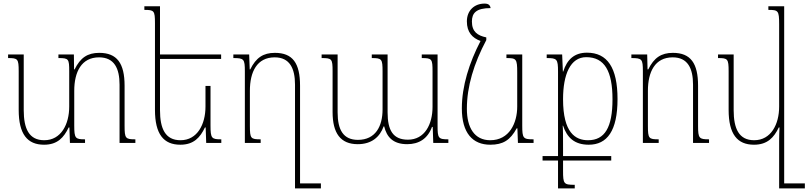

<svg xmlns="http://www.w3.org/2000/svg" viewBox="-20 -795 4497 1068"><path d="M673 -95V-318C673 -443 631 -501 532 -501C467 -501 427 -474 395 -409H392L391 -492H305V-472C362 -472 365 -468 365 -398V-202C365 -104 320 -15 226 -15C141 -15 112 -80 112 -182V-492H25V-472C79 -472 84 -468 84 -398V-184C84 -49 132 10 225 10C300 10 335 -30 362 -86H366L369 0H453V-20C399 -20 393 -25 393 -97V-290C393 -395 433 -476 531 -476C616 -476 645 -414 645 -324V0H733V-20C678 -20 673 -25 673 -95Z M1151 -317H1123V-202C1123 -104 1078 -15 984 -15C899 -15 870 -80 870 -182V-467H1210V-492H870V-760H783V-740C837 -740 842 -736 842 -666V-184C842 -49 890 10 983 10C1058 10 1093 -30 1120 -86H1124L1127 0H1211V-20C1157 -20 1151 -25 1151 -97Z M1509 -501C1444 -501 1404 -474 1372 -409H1369L1366 -492H1278V-472C1337 -472 1342 -467 1342 -398V0H1430V-20C1375 -20 1370 -24 1370 -95V-290C1370 -395 1409 -476 1508 -476C1592 -476 1621 -414 1621 -324V253H1765V225H1649V-318C1649 -444 1608 -501 1509 -501Z M2326 -492V-472C2383 -472 2386 -467 2386 -397V-201C2386 -104 2343 -18 2249 -18C2167 -18 2136 -69 2136 -170V-492H2048V-472C2104 -472 2108 -467 2108 -397V-186C2108 -93 2069 -17 1971 -17C1890 -17 1858 -72 1858 -170V-492H1769V-472C1826 -472 1830 -468 1830 -399V-172C1830 -54 1874 7 1970 7C2047 7 2093 -33 2114 -92H2117C2131 -34 2165 7 2245 7C2310 7 2359 -23 2383 -89H2387L2390 0H2474V-20C2418 -20 2414 -26 2414 -96V-492Z M2707 10C2778 10 2818 -15 2854 -81H2858L2861 0H2948V-20C2890 -20 2885 -25 2885 -97V-492H2797V-472C2852 -472 2857 -468 2857 -392V-202C2857 -110 2813 -15 2707 -15C2619 -15 2577 -85 2577 -190C2577 -314 2616 -442 2685 -572V-587C2636 -597 2605 -619 2605 -675C2605 -722 2628 -750 2709 -750C2706 -767 2697 -775 2675 -775C2619 -775 2577 -737 2577 -676C2577 -616 2607 -584 2653 -567C2590 -446 2549 -316 2549 -192C2549 -54 2610 10 2707 10Z M2998 98H3084V253H3177V233C3116 233 3112 228 3112 155V98H3380V73H3112V31C3112 -33 3112 -78 3110 -96H3112C3134 -30 3175 10 3255 10C3357 10 3415 -67 3415 -244C3415 -419 3358 -502 3245 -502C3175 -502 3134 -464 3113 -397H3111L3107 -492H3021V-472C3078 -472 3084 -467 3084 -397V73H2998ZM3251 -15C3181 -15 3112 -56 3112 -243C3112 -382 3153 -477 3241 -477C3343 -477 3387 -399 3387 -243C3387 -86 3344 -15 3251 -15Z M3924 -20C3869 -20 3863 -25 3863 -95V-318C3863 -443 3822 -501 3723 -501C3658 -501 3618 -474 3586 -409H3582L3580 -492H3492V-472C3551 -472 3556 -467 3556 -398V0H3644V-20C3589 -20 3584 -24 3584 -95V-290C3584 -395 3623 -476 3722 -476C3806 -476 3835 -414 3835 -324V0H3924Z M4174 10C4249 10 4285 -30 4312 -86H4316C4315 -61 4314 -36 4314 -11V253H4457V225H4342V-760H4254V-740C4309 -740 4314 -736 4314 -660V-202C4314 -104 4269 -15 4175 -15C4090 -15 4061 -80 4061 -182V-492H3974V-472C4028 -472 4033 -468 4033 -398V-184C4033 -49 4081 10 4174 10Z"/></svg>

Font: Noto Serif Armenian SemiCondensed Thin
Style: Regular
Weight: 100
Width: 4
Designer: Monotype Design Team
Foundry: Monotype Imaging Inc.
Version: Version 2.008